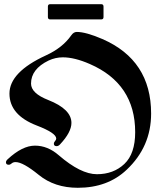

<svg xmlns="http://www.w3.org/2000/svg" viewBox="-20 -870 771 912"><path d="M8.3 0ZM207.5 -789.1V-838.9Q207.5 -850.1 218.3 -850.1H460.9Q471.7 -850.1 471.7 -838.9V-789.1Q471.7 -777.8 460.9 -777.8H218.3Q207.5 -777.8 207.5 -789.1ZM8.3 -99.1Q8.3 -106 16.1 -113.3Q85.9 -178.2 146.2 -178.2Q206.5 -178.2 258.8 -132.8Q363.3 -42.5 440.4 -42.5Q519 -42.5 570.6 -91.1Q622.1 -139.6 622.1 -242.2Q622.1 -472.2 406.7 -565.9Q334 -597.7 278.3 -597.7Q243.7 -597.7 210.9 -582.5Q127.4 -542 127.4 -473.1Q127.4 -426.8 209 -395Q319.3 -351.6 319.3 -286.1Q319.3 -241.7 264.6 -183.6Q257.3 -175.8 249 -175.8Q235.8 -175.8 235.8 -187.5Q235.8 -193.8 241.5 -200Q247.1 -206.1 247.1 -211.9Q247.1 -238.3 154.3 -273.9Q24.9 -323.7 24.9 -425.5Q24.9 -527.3 198.2 -606.9Q277.3 -643.1 318.4 -702.1Q329.6 -718.3 344.7 -718.3Q388.2 -718.3 466.3 -684.6Q697.8 -584 697.8 -330.6Q697.8 -173.3 582 -64Q491.7 22 349.6 22Q239.3 22 164.3 -39.1Q89.4 -100.1 54.2 -100.1Q42.5 -100.1 35.4 -93.8Q28.3 -87.4 21.5 -87.4Q8.3 -87.4 8.3 -99.1Z"/></svg>

Font: UnifrakturMaguntia
Style: Book
Weight: 400
Designer: j. 'mach' wust, Gerrit Ansmann, Georg Duffner, based on a font by Peter Wiegel, original typeface by Carl Albert Fahrenw
Version: Version 2017-03-19